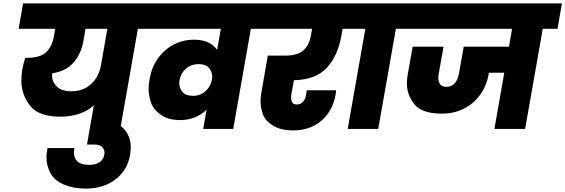

<svg xmlns="http://www.w3.org/2000/svg" viewBox="-20 -760 3333 1132"><path d="M881 -590H793L689 0H509L533 -138Q456 -72 336 -72Q207 -72 156.5 -137.5Q106 -203 106 -285Q106 -318 112 -354Q117 -382 129 -419H138Q218 -419 253 -453Q288 -487 299 -552L306 -590H90L116 -740H907ZM613 -590H484L472 -519Q458 -442 413.5 -391Q369 -340 288 -328Q287 -321 287 -315Q287 -278 314.5 -250Q342 -222 402 -222Q471 -222 517 -264.5Q563 -307 575 -374Z M747 153Q731 245 660 298.5Q589 352 485 352Q414 352 357 328Q300 304 277 260Q254 216 254 170Q254 144 260 113H419Q416 128 416 141Q416 171 436.5 191.5Q457 212 506 212Q544 212 567 196.5Q590 181 595 152Q596 146 596 140Q596 121 582 106.5Q568 92 532 92H493L517 -48H556Q667 -48 709 -2Q751 44 751 107Q751 128 747 153Z M1571 -740 1545 -590H1459L1355 0H1178L1198 -113Q1168 -84 1128 -68Q1088 -52 1042 -52Q972 -52 927.5 -83.5Q883 -115 869.5 -157.5Q856 -200 856 -236Q856 -263 862 -293Q873 -360 909 -412.5Q945 -465 1001 -495.5Q1057 -526 1126 -526Q1172 -526 1206 -510.5Q1240 -495 1260 -466L1282 -590H853L879 -740ZM1118 -195Q1161 -195 1191.5 -222.5Q1222 -250 1229 -289Q1231 -299 1231 -308Q1231 -336 1212.5 -359Q1194 -382 1151 -382Q1108 -382 1077 -355.5Q1046 -329 1039 -289Q1037 -279 1037 -270Q1037 -241 1056 -218Q1075 -195 1118 -195Z M1993 -551Q1972 -431 1907 -360.5Q1842 -290 1713 -287L1697 -200Q1696 -192 1696 -184Q1696 -170 1702.5 -157Q1709 -144 1731 -144Q1751 -144 1765.5 -159Q1780 -174 1784 -198L1789 -228H1962Q1961 -217 1959 -204Q1942 -106 1875 -48.5Q1808 9 1708 9Q1636 9 1589.5 -19.5Q1543 -48 1529.5 -88Q1516 -128 1516 -162Q1516 -185 1520 -209L1559 -432H1659Q1733 -432 1768 -462.5Q1803 -493 1813 -551L1820 -590H1517L1543 -740H2100L2074 -590H2000Z M2030 0 2134 -590H2046L2072 -740H2427L2401 -590H2314L2210 0Z M3267 -590H3180L3076 0H2895L2953 -331H2862L2861 -322Q2849 -254 2811 -201.5Q2773 -149 2715 -119.5Q2657 -90 2585 -90Q2468 -90 2423.5 -145Q2379 -200 2379 -268Q2379 -294 2384 -322L2413 -485H2595L2567 -327Q2564 -313 2564 -301Q2564 -281 2574 -264.5Q2584 -248 2613 -248Q2642 -248 2660.5 -268.5Q2679 -289 2686 -327L2714 -485H2981L2999 -590H2373L2399 -740H3293Z"/></svg>

Font: Fz Poppins ExtBd
Style: Italic
Weight: 800
Italic angle: -10°
Designer: Ninad Kale (Devanagari), Jonny Pinhorn (Latin)
Foundry: Indian Type Foundry
Version: Vit hóa bi Vntype.Com & FontZin.Com